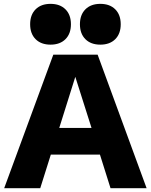

<svg xmlns="http://www.w3.org/2000/svg" viewBox="-20 -991 794 1011"><path d="M2 0 260.7 -703.1H494.1L752 0H562L506.3 -176.8H247.6L191.9 0ZM376.5 -586.4 292 -317.4H461.9ZM246.1 -755.9Q196.3 -755.9 167.5 -784.7Q138.7 -813.5 138.7 -863.3Q138.7 -913.1 167.5 -941.9Q196.3 -970.7 246.1 -970.7Q295.9 -970.7 324.7 -941.9Q353.5 -913.1 353.5 -863.3Q353.5 -813.5 324.7 -784.7Q295.9 -755.9 246.1 -755.9ZM508.3 -755.9Q458.5 -755.9 429.7 -784.7Q400.9 -813.5 400.9 -863.3Q400.9 -913.1 429.7 -941.9Q458.5 -970.7 508.3 -970.7Q558.1 -970.7 586.9 -941.9Q615.7 -913.1 615.7 -863.3Q615.7 -813.5 586.9 -784.7Q558.1 -755.9 508.3 -755.9Z"/></svg>

Font: Schibsted Grotesk ExtraBold
Style: Regular
Weight: 800
Designer: Bakken & Baeck AS, Henrik Kongsvoll
Foundry: Schibsted ASA
Version: Version 1.100; ttfautohint (v1.8.4.7-5d5b);gftools[0.9.25]